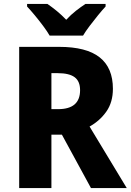

<svg xmlns="http://www.w3.org/2000/svg" viewBox="-20 -1044 661 971"><path d="M279 -807Q417 -807 484 -754Q551 -701 551 -595Q551 -527 518 -480Q485 -433 433 -404L621 -93H440L293 -363H240V-93H77V-807ZM272 -674H240V-492H274Q385 -492 385 -588Q385 -633 357.5 -653.5Q330 -674 272 -674ZM231 -864Q219 -885 198.5 -912.5Q178 -940 156 -966.5Q134 -993 117 -1011V-1024H220Q242 -1009 266.5 -989Q291 -969 315 -944Q339 -970 364 -989.5Q389 -1009 412 -1024H514V-1011Q497 -993 475.5 -966.5Q454 -940 433.5 -913Q413 -886 400 -864Z"/></svg>

Font: Noto Sans Telugu UI SemiCondensed ExtraBold
Style: Regular
Weight: 800
Width: 4
Designer: Jelle Bosma - Monotype Design Team
Foundry: Monotype Imaging Inc.
Version: Version 2.005; ttfautohint (v1.8.4.7-5d5b)